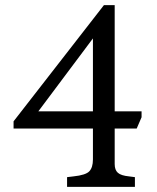

<svg xmlns="http://www.w3.org/2000/svg" viewBox="-20 -730 614 750"><path d="M242 0V-38L267 -41Q315 -46 329 -61Q343 -76 343 -107V-228H33V-256L386 -710H428V-295H533V-272L514 -228H428V-89Q428 -66 440.5 -55Q453 -44 484 -41L507 -38V0ZM343 -259V-615L358 -600L105 -262L78 -295H376Z"/></svg>

Font: Hedvig Letters Serif
Style: Regular
Weight: 400
Designer: Alexander Örn & Tor Weibull
Foundry: Kanon Foundry
Version: Version 1.000